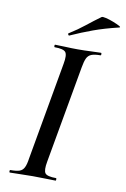

<svg xmlns="http://www.w3.org/2000/svg" viewBox="-89 -844 589 897"><g transform="rotate(10 206.0 -395.5)"><path d="M23 0Q20 0 20 -6Q20 -12 23 -12Q52 -12 66.5 -17Q81 -22 88.5 -37Q96 -52 100 -81L182 -544Q190 -587 179.5 -600Q169 -613 128 -613Q125 -613 125 -619Q125 -625 128 -625Q150 -625 177.5 -623.5Q205 -622 235 -622Q269 -622 296.5 -623.5Q324 -625 345 -625Q348 -625 348 -619Q348 -613 345 -613Q317 -613 302 -607Q287 -601 280 -586Q273 -571 268 -542L186 -81Q178 -38 188 -25Q198 -12 240 -12Q242 -12 242 -6Q242 0 240 0Q218 0 191 -1Q164 -2 131 -2Q101 -2 73.5 -1Q46 0 23 0ZM186 -679Q182 -677 179.5 -682.5Q177 -688 181 -689Q221 -714 254 -740.5Q287 -767 319 -790Q323 -793 340 -789Q357 -785 376 -777.5Q395 -770 406 -764Q417 -758 408 -756Q341 -740 289 -721Q237 -702 186 -679Z"/></g></svg>

Font: Cormorant Infant Light SemiBold
Style: Italic
Weight: 600
Italic angle: -10°
Version: Version 4.001